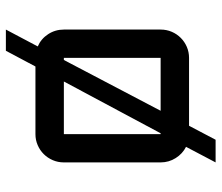

<svg xmlns="http://www.w3.org/2000/svg" viewBox="-70 -580 750 650"><g transform="rotate(90 305.0 -255.0)"><path d="M529.8 -96.2Q529.8 -76.2 522.2 -58.6Q514.6 -41 501.7 -28.1Q488.8 -15.1 471.4 -7.6Q454.1 0 434.1 0H205.1L151.9 100.1H80.1L137.2 -7.8Q111.3 -19 95.7 -43Q80.1 -66.9 80.1 -96.2V-423.8Q80.1 -443.8 87.6 -461.4Q95.2 -479 108.2 -491.9Q121.1 -504.9 138.7 -512.5Q156.2 -520 175.8 -520H405.8L453.1 -609.9H529.8L477.1 -509.8Q500.5 -498 515.1 -474.9Q529.8 -451.7 529.8 -423.8ZM175.8 -96.2H183.1L355 -423.8H175.8ZM431.2 -423.8 255.9 -96.2H434.1V-423.8Z"/></g></svg>

Font: Aldrich [RUS by Daymarius]
Style: Regular
Weight: 400
Designer: Matthew Desmond
Foundry: Matthew Desmond
Version: Version 1.002 August 24, 2018